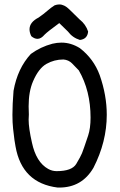

<svg xmlns="http://www.w3.org/2000/svg" viewBox="-20 -833 540 865"><path d="M340 -653Q307 -663 286 -691L247 -729Q195 -691 181 -677Q165 -658 149 -658Q135 -658 121 -670Q113 -686 113 -701Q113 -733 154 -754Q177 -770 193.5 -784.5Q210 -799 226 -809Q237 -813 247 -813Q270 -813 292.5 -790.5Q315 -768 339 -745Q366 -724 377 -691Q374 -657 340 -653ZM247 12H240Q79 -8 50 -173Q46 -190 39 -253Q36 -280 36 -316Q36 -363 41 -424Q59 -525 119 -590Q163 -622 216 -636Q237 -641 257 -641Q300 -641 340 -616Q402 -568 429 -495Q461 -404 461 -316Q461 -194 401 -77Q349 12 247 12ZM235 -62Q304 -62 323.5 -94.5Q343 -127 349.5 -143Q356 -159 377 -222Q388 -255 388 -303Q388 -424 335 -516Q320 -532 304.5 -547.5Q289 -563 266 -565Q224 -565 189 -545Q154 -525 129 -467Q109 -421 109 -354L110 -317L109 -294Q109 -256 124 -190Q143 -102 197 -72Q215 -62 235 -62Z"/></svg>

Font: Xiaolai Mono SC
Style: Regular
Weight: 400
Monospace: yes
Designer: LXGW / Nozomi Seto
Version: Version 3.113;September 30, 2024